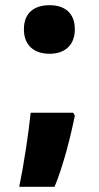

<svg xmlns="http://www.w3.org/2000/svg" viewBox="-20 -580 380 739"><path d="M171 -373C226 -373 268 -403 268 -467C268 -532 227 -560 171 -560C113 -560 72 -532 72 -467C72 -403 114 -373 171 -373ZM262 -146H98C90 -67 72 52 54 139H190C221 65 251 -49 268 -135Z"/></svg>

Font: Noto Sans Devanagari UI SemiCondensed Black
Style: Regular
Weight: 900
Width: 4
Designer: Jelle Bosma - Monotype Design Team
Foundry: Monotype Imaging Inc.
Version: Version 2.004